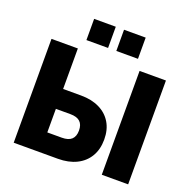

<svg xmlns="http://www.w3.org/2000/svg" viewBox="-155 -1071 1219 1225"><g transform="rotate(20 454.5 -459.0)"><path d="M66 0V-705H245V-430H367Q438 -430 491 -404.5Q544 -379 573 -331Q602 -283 602 -216Q602 -149 573 -100.5Q544 -52 491 -26Q438 0 366 0ZM245 -135H343Q388 -135 409.5 -155Q431 -175 431 -215Q431 -255 409.5 -275Q388 -295 343 -295H245ZM664 0V-705H843V0ZM481 -774V-918H628V-774ZM278 -774V-918H425V-774Z"/></g></svg>

Font: Nunito Sans 10pt SemiCondensed Black
Style: Regular
Weight: 900
Width: 4
Designer: Vernon Adams
Foundry: Vernon Adams
Version: Version 3.101;gftools[0.9.27]